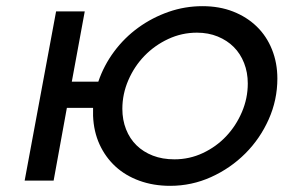

<svg xmlns="http://www.w3.org/2000/svg" viewBox="-20 -586 920 623"><path d="M377 -233Q377 -197 389 -166.5Q401 -136 423 -114.5Q445 -93 476 -81Q507 -69 546 -69Q595 -69 638.5 -89.5Q682 -110 714 -144Q746 -178 765 -222.5Q784 -267 784 -315Q784 -351 772 -381.5Q760 -412 738.5 -433.5Q717 -455 686.5 -467.5Q656 -480 619 -480Q570 -480 526 -459.5Q482 -439 449 -405Q416 -371 396.5 -326Q377 -281 377 -233ZM162 -549H255L213 -321H299Q317 -374 350.5 -419Q384 -464 429 -496.5Q474 -529 527 -547.5Q580 -566 637 -566Q692 -566 736.5 -548.5Q781 -531 813 -500Q845 -469 862.5 -425.5Q880 -382 880 -331Q880 -262 852 -199Q824 -136 776 -88Q728 -40 665 -11.5Q602 17 532 17Q478 17 432.5 0.5Q387 -16 354.5 -46Q322 -76 303 -117.5Q284 -159 282 -210V-236H197L154 0H60Z"/></svg>

Font: Involve Medium Oblique
Style: Italic
Weight: 500
Italic angle: -10.5°
Designer: Stefan Peev
Foundry: Context Ltd.
Version: Version 1.001